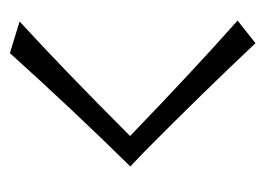

<svg xmlns="http://www.w3.org/2000/svg" viewBox="-96 -434 548 397"><g transform="rotate(90 178.5 -235.0)"><path d="M89.4 19 23.9 -1Q126 -94.7 260.7 -229.5Q124 -361.3 22 -451.7L68.8 -488.8Q168.9 -382.3 291.5 -260.7L323.7 -230Q203.6 -107.9 89.4 19Z"/></g></svg>

Font: Quaaykop
Style: Regular
Weight: 400
Designer: Tup Wanders
Foundry: Free font, DO NOT SELL
Version: Version 1.00;July 31, 2023;FontCreator 11.5.0.2430 64-bit